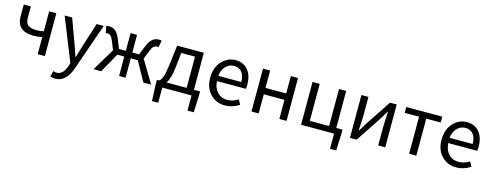

<svg xmlns="http://www.w3.org/2000/svg" viewBox="-26 -1336 5986 2349"><g transform="rotate(15 2967.5 -161.5)"><path d="M389 0V-217Q332 -205 282 -205Q67 -205 67 -394V-543H157V-394Q157 -334 191.5 -307Q226 -280 301 -280Q345 -280 389 -290V-543H480V0Z M673 234Q636 234 609 223L627 150Q652 159 668 159Q753 159 791 42L803 1L585 -543H680L791 -241Q829 -128 843 -89H848Q864 -138 894 -241L991 -543H1080L875 45Q810 234 673 234Z M1096 0 1267 -284 1223 -393Q1206 -437 1187.5 -452.5Q1169 -468 1144 -468Q1137 -468 1127 -465L1110 -551Q1124 -557 1142 -557Q1189 -557 1223 -531.5Q1257 -506 1285 -440L1334 -319H1420V-543H1502V-319H1587L1637 -440Q1664 -505 1698 -531Q1732 -557 1779 -557Q1799 -557 1811 -551L1795 -465Q1785 -468 1769 -468Q1753 -468 1734.5 -452.5Q1716 -437 1699 -393L1655 -284L1826 0H1727L1591 -246H1502V0H1420V-246H1331L1194 0Z M2062 -285Q2046 -140 2002 -74H2256V-469H2082ZM1967 0V192H1888L1879 -17V-74H1905Q1931 -88 1948.5 -134.5Q1966 -181 1981 -303L2010 -543H2348V-74H2426V-17L2417 192H2338V0Z M2762 13Q2650 13 2576 -64Q2502 -141 2502 -269.5Q2502 -398 2575 -477.5Q2648 -557 2748.5 -557Q2849 -557 2906 -488.5Q2963 -420 2963 -302Q2963 -276 2959 -250H2593Q2597 -163 2646.5 -111.5Q2696 -60 2770.5 -60Q2845 -60 2909 -103L2942 -43Q2855 13 2762 13ZM2592 -316H2883Q2883 -397 2847.5 -440.5Q2812 -484 2750 -484Q2688 -484 2644 -438.5Q2600 -393 2592 -316Z M3097 0V-543H3188V-323H3450V-543H3541V0H3450V-242H3188V0Z M4143 192V0H3725V-543H3816V-74H4060V-543H4151V-74H4230V-17L4221 192Z M4344 0V-543H4433V-316Q4433 -275 4429 -208Q4425 -141 4424 -116H4428Q4464 -172 4500 -232L4706 -543H4791V0H4702V-227Q4702 -268 4711 -428H4707Q4649 -334 4635 -311L4429 0Z M5094 0V-469H4912V-543H5368V-469H5185V0Z M5692 13Q5580 13 5506 -64Q5432 -141 5432 -269.5Q5432 -398 5505 -477.5Q5578 -557 5678.5 -557Q5779 -557 5836 -488.5Q5893 -420 5893 -302Q5893 -276 5889 -250H5523Q5527 -163 5576.5 -111.5Q5626 -60 5700.5 -60Q5775 -60 5839 -103L5872 -43Q5785 13 5692 13ZM5522 -316H5813Q5813 -397 5777.5 -440.5Q5742 -484 5680 -484Q5618 -484 5574 -438.5Q5530 -393 5522 -316Z"/></g></svg>

Font: Swei Fan Sans CJK TC
Style: Regular
Weight: 400
Version: Version 2.130